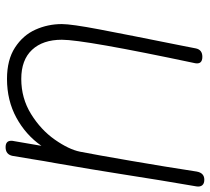

<svg xmlns="http://www.w3.org/2000/svg" viewBox="-52 -696 750 686"><g transform="rotate(90 323.0 -353.0)"><path d="M646 -680Q625 -559 601 -405Q587 -315 563 -177Q555 -134 549 -95Q543 -56 537 -23Q532 2 506 2Q483 2 483 -18Q483 -24 484 -27Q492 -76 501 -126Q462 -70 400.5 -36.5Q339 -3 262 -3Q194 -3 150 -31.5Q106 -60 86 -104.5Q66 -149 66 -199Q66 -233 85 -333Q104 -433 143 -627L153 -678Q158 -701 183 -701Q210 -701 206 -676Q122 -279 122 -199Q122 -131 158 -92.5Q194 -54 262 -54Q331 -54 387.5 -89Q444 -124 479 -174Q514 -224 522 -264Q533 -320 554.5 -445Q576 -570 593 -681Q598 -708 622 -708Q636 -708 642 -700.5Q648 -693 646 -680Z"/></g></svg>

Font: Mali Light
Style: Italic
Weight: 300
Italic angle: -10°
Version: Version 1.000; ttfautohint (v1.6)